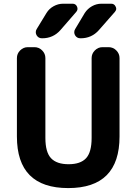

<svg xmlns="http://www.w3.org/2000/svg" viewBox="-20 -1004 717 1014"><path d="M69.3 -283.2V-697.3Q69.3 -720.7 86.4 -737.8Q103.5 -754.9 127 -754.9H162.1Q185.5 -754.9 202.6 -737.8Q219.7 -720.7 219.7 -697.3V-275.4Q219.7 -200.2 249.5 -168.5Q279.3 -136.7 342.3 -136.7Q405.3 -136.7 434.6 -168.5Q463.9 -200.2 463.9 -275.4V-697.3Q463.9 -720.7 481 -737.8Q498 -754.9 521.5 -754.9H553.7Q577.1 -754.9 594.2 -737.8Q611.3 -720.7 611.3 -697.3V-283.2Q611.3 -10.7 340.3 -10.7Q69.3 -10.7 69.3 -283.2ZM225.6 -935.5Q239.3 -958 263.2 -971.2Q287.1 -984.4 313.5 -984.4H363.3Q379.9 -984.4 386.7 -969.2Q393.6 -954.1 382.8 -941.4L298.8 -844.7Q260.7 -801.8 203.1 -801.8H201.2Q182.6 -801.8 172.9 -818.4Q168.9 -826.2 168.9 -834Q168.9 -842.8 173.8 -850.6ZM427.7 -935.5Q442.4 -958 465.8 -971.2Q489.3 -984.4 515.6 -984.4H567.4Q584 -984.4 590.8 -968.8Q593.8 -962.9 593.8 -958Q593.8 -949.2 586.9 -941.4L502 -844.7Q463.9 -801.8 406.2 -801.8H404.3Q385.7 -801.8 376 -818.4Q372.1 -826.2 372.1 -834Q372.1 -842.8 377 -850.6Z"/></svg>

Font: Gen Jyuu Gothic Bold
Style: Bold
Weight: 700
Designer: [Source Han Sans]
Ryoko NISHIZUKA  (kana & ideographs); Paul D. Hunt (Latin, Greek & Cyrillic); Wenlong ZHANG  (bopomofo
Version: Version 1.002.20150607